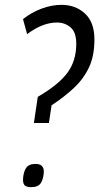

<svg xmlns="http://www.w3.org/2000/svg" viewBox="-20 -770 410 793"><path d="M120 -262 136 -370Q222 -420 258.5 -469.5Q295 -519 295 -589Q295 -637 271.5 -657Q248 -677 215 -677Q156 -677 92 -629L75 -691Q110 -719 152 -734.5Q194 -750 234 -750Q292 -750 331 -714Q370 -678 370 -607Q370 -539 347.5 -491.5Q325 -444 285.5 -407Q246 -370 193 -335L182 -262ZM75 -28Q76 -57 87 -75Q98 -93 127 -93Q161 -93 161 -61Q160 -32 149 -14.5Q138 3 109 3Q90 3 82.5 -4Q75 -11 75 -28Z"/></svg>

Font: Georama SemiCondensed
Style: Italic
Weight: 400
Width: 4
Italic angle: -9°
Designer: Jean-Baptiste Levee
Foundry: Production Type
Version: Version 1.000